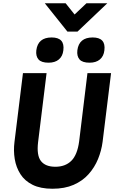

<svg xmlns="http://www.w3.org/2000/svg" viewBox="-20 -1149 702 1179"><path d="M394 -955 255 -1129H383L438 -1060L511 -1129H639L456 -955ZM203 -840Q213 -919 297 -919Q379 -919 369 -840Q365 -804 341.5 -784Q318 -764 278 -764Q234 -764 216.5 -784Q199 -804 203 -840ZM455 -840Q465 -919 549 -919Q631 -919 621 -840Q617 -804 593.5 -784Q570 -764 530 -764Q486 -764 468.5 -784Q451 -804 455 -840ZM69 -278 121 -700H266L214 -277Q204 -195 231.5 -160Q259 -125 320 -125Q381 -125 418 -161.5Q455 -198 466 -281L517 -700H662L610 -278Q603 -224 582 -172.5Q561 -121 524 -79.5Q487 -38 432 -14Q377 10 302 10Q229 10 180.5 -14Q132 -38 105.5 -79.5Q79 -121 70.5 -172.5Q62 -224 69 -278Z"/></svg>

Font: Haskoy ExtraBold
Style: Italic
Weight: 800
Designer: Ertekin Erdin
Foundry: Ertekin Erdin
Version: Version 2.000; ttfautohint (v1.8.4.7-5d5b)